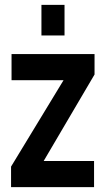

<svg xmlns="http://www.w3.org/2000/svg" viewBox="-20 -770 434 790"><path d="M25.5 0V-84.5L268.5 -484.5L293.5 -440H27.5V-547.5H369V-463.5L133.5 -63L107.5 -107.5H367V0ZM150.5 -624V-750H245.5V-624Z"/></svg>

Font: Mohave Light SemiBold
Style: Regular
Weight: 600
Version: Version 2.003